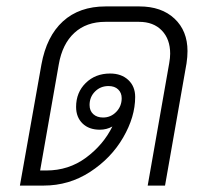

<svg xmlns="http://www.w3.org/2000/svg" viewBox="-20 -578 664 598"><path d="M564 -419Q564 -401 561 -381L494 0H440L507 -381Q510 -398 510 -411Q510 -456 484 -483Q458 -510 413 -510H308Q249 -510 211.5 -475.5Q174 -441 163 -377L105 -47H124Q194 -47 248 -87Q302 -127 330 -184Q312 -174 291 -174Q257 -174 237 -193.5Q217 -213 217 -245Q217 -290 247 -319.5Q277 -349 323 -349Q358 -349 379.5 -329Q401 -309 401 -276Q401 -214 363.5 -149.5Q326 -85 260.5 -42.5Q195 0 116 0H42L109 -377Q125 -465 176 -511.5Q227 -558 309 -558H414Q483 -558 523.5 -520Q564 -482 564 -419ZM301 -212Q325 -212 342 -229.5Q359 -247 359 -272Q359 -289 348 -299.5Q337 -310 318 -310Q293 -310 276 -293Q259 -276 259 -251Q259 -233 270.5 -222.5Q282 -212 301 -212Z"/></svg>

Font: Bai Jamjuree Light
Style: Italic
Weight: 300
Italic angle: -10°
Version: Version 1.000; ttfautohint (v1.6)